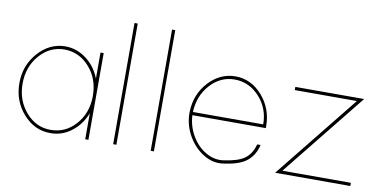

<svg xmlns="http://www.w3.org/2000/svg" viewBox="-72 -980 2380 1184"><g transform="rotate(10 1117.5 -388.5)"><path d="M290 -10Q363 -9 422.5 -54.5Q482 -100 510 -173V-20V-10H530V-20V-281Q530 -281 530 -285V-543V-553H510V-543V-390Q482 -463 422 -508Q362 -553 290 -553Q192 -552 121 -472Q50 -392 50 -281Q50 -170 120.5 -90Q191 -10 290 -10ZM70 -281Q70 -387 134 -460Q198 -533 290 -533Q382 -532 446 -459.5Q510 -387 510 -281V-277Q509 -173 445.5 -101.5Q382 -30 290 -30Q199 -29 134.5 -102.5Q70 -176 70 -281Z M685 -759V-20V-10H705V-20V-759V-769H685Z M920 -759V-20V-10H940V-20V-759V-769H920Z M1135 -291Q1139 -393 1202.5 -463Q1266 -533 1355 -533Q1447 -532 1511 -461Q1575 -390 1575 -291ZM1115 -271Q1118 -199 1155.5 -135.5Q1193 -72 1252 -36.5Q1311 -1 1373 -10Q1467 -22 1513 -55Q1559 -88 1578 -150L1581 -163H1561L1558 -156Q1541 -99 1500.5 -70.5Q1460 -42 1371 -30Q1314 -22 1260 -54Q1206 -86 1172 -145Q1138 -204 1135 -271H1585H1595V-281Q1595 -393 1524.5 -473Q1454 -553 1355 -553Q1259 -552 1189 -476Q1119 -400 1115 -291V-281Z M1740 -533H2119L1712 -26L1699 -10H1710H1720H2160H2170V-30H2160H1741L2148 -537L2161 -553H2150H2140H1740H1730V-533Z"/></g></svg>

Font: Nordica Plus
Style: NordicaClassicUltraLight
Weight: 300
Version: Version 1